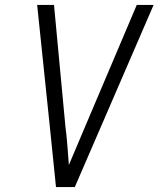

<svg xmlns="http://www.w3.org/2000/svg" viewBox="-20 -755 640 775"><path d="M206 0 181 -245 130 -735H198L244 -245Q249 -206 252 -167Q255 -128 258 -89Q275 -128 291 -167Q307 -206 324 -245L532 -735H600L282 0Z"/></svg>

Font: Iosevka Light Extended Oblique
Style: Regular
Weight: 300
Width: 7
Italic angle: -9°
Monospace: yes
Designer: Belleve Invis
Foundry: Belleve Invis
Version: Version 32.5.0; ttfautohint (v1.8.4)